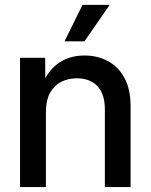

<svg xmlns="http://www.w3.org/2000/svg" viewBox="-20 -756 609 776"><path d="M165.5 -302.7V0H61V-522.5H162.6L163.1 -393.1H142.1Q166.5 -463.4 211.9 -497.6Q257.3 -531.7 321.3 -531.7Q375 -531.7 417.2 -508.5Q459.5 -485.4 483.6 -439.9Q507.8 -394.5 507.8 -326.7V0H403.8V-314Q403.8 -375.5 374 -407.5Q344.2 -439.5 290 -439.5Q254.9 -439.5 226.6 -424.8Q198.2 -410.2 181.9 -379.9Q165.5 -349.6 165.5 -302.7ZM240.7 -588.9 313.5 -736.3H423.3L321.3 -588.9Z"/></svg>

Font: Inter 28pt Medium
Style: Regular
Weight: 500
Designer: Rasmus Andersson
Foundry: rsms
Version: Version 4.001;git-66647c0bb